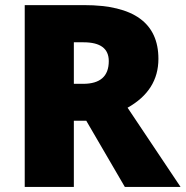

<svg xmlns="http://www.w3.org/2000/svg" viewBox="-20 -734 729 754"><path d="M270 -259.8V0H77.1V-713.9H311Q602.1 -713.9 602.1 -502.9Q602.1 -378.9 481 -311L689 0H470.2L318.8 -259.8ZM270 -404.8H306.2Q407.2 -404.8 407.2 -494.1Q407.2 -567.9 308.1 -567.9H270Z"/></svg>

Font: OpenSansExtrabold
Style: Regular
Weight: 800
Foundry: Ascender Corporation
Version: Version 1.10